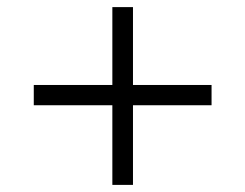

<svg xmlns="http://www.w3.org/2000/svg" viewBox="-20 -577 690 540"><path d="M75 -281V-338H575V-281ZM296 -57V-557H354V-57Z"/></svg>

Font: Azeret Mono ExtraLight
Style: Regular
Weight: 250
Designer: Martin Vácha
Foundry: Displaay
Version: Version 1.002